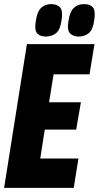

<svg xmlns="http://www.w3.org/2000/svg" viewBox="-33 -915 481 935"><path d="M-13 0 98 -700H427L403 -553H228L206 -417H361L338 -284H185L163 -143H349L326 0ZM350 -737Q324 -737 308.5 -752Q293 -767 300 -811Q307 -859 327 -877Q347 -895 377 -895Q405 -895 419 -879.5Q433 -864 426 -818Q420 -771 400 -754Q380 -737 350 -737ZM190 -737Q163 -737 148.5 -752Q134 -767 141 -811Q148 -859 167.5 -877Q187 -895 216 -895Q244 -895 259 -879.5Q274 -864 267 -818Q261 -771 240.5 -754Q220 -737 190 -737Z"/></svg>

Font: Georama Condensed ExtraBold
Style: Italic
Weight: 800
Width: 3
Italic angle: -9°
Designer: Jean-Baptiste Levee
Foundry: Production Type
Version: Version 1.000